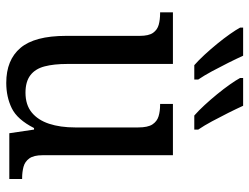

<svg xmlns="http://www.w3.org/2000/svg" viewBox="-114 -692 816 629"><g transform="rotate(90 294.5 -378.0)"><path d="M252 10Q177 10 137.5 -36.5Q98 -83 98 -186V-427Q98 -457 88 -471Q78 -485 61.5 -489.5Q45 -494 24 -494H21V-536H190V-190Q190 -146 198 -115.5Q206 -85 227 -69Q248 -53 284 -53Q324 -53 349 -73.5Q374 -94 386 -130.5Q398 -167 398 -216V-422Q398 -454 388 -469Q378 -484 361.5 -489Q345 -494 324 -494H321V-536H489V-109Q489 -80 499.5 -65.5Q510 -51 527 -46.5Q544 -42 564 -42H567V0H417L405 -81H400Q372 -26 335 -8Q298 10 252 10ZM359 -606Q343 -620 325 -639.5Q307 -659 289 -681Q271 -703 257 -723Q243 -743 236 -756V-766H327Q337 -744 350.5 -717Q364 -690 378 -664Q392 -638 405 -619V-606ZM194 -606Q178 -620 160 -639.5Q142 -659 124 -681Q106 -703 92 -723Q78 -743 71 -756V-766H163Q173 -744 186.5 -717Q200 -690 214 -664Q228 -638 241 -619V-606Z"/></g></svg>

Font: Noto Serif SemiCondensed
Style: Regular
Weight: 400
Width: 4
Designer: Monotype Design Team
Foundry: Monotype Imaging Inc.
Version: Version 2.013